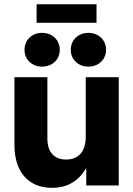

<svg xmlns="http://www.w3.org/2000/svg" viewBox="-20 -883 634 914"><path d="M227.5 11.2C303.7 11.2 356 -23.9 390.6 -83V0H545.4V-515.6H388.2V-232.4C388.2 -157.7 350.6 -123.5 294.4 -123.5C238.3 -123.5 205.6 -158.7 205.6 -223.1V-515.6H48.8V-191.9C48.8 -63.5 116.7 11.2 227.5 11.2ZM400.9 -565.9C449.2 -565.9 484.9 -599.6 484.9 -646C484.9 -692.4 449.2 -726.6 400.9 -726.6C352.1 -726.6 316.9 -692.4 316.9 -646C316.9 -599.6 352.1 -565.9 400.9 -565.9ZM180.2 -565.9C229 -565.9 264.6 -599.6 264.6 -646C264.6 -692.4 229 -726.6 180.2 -726.6C131.8 -726.6 96.7 -692.4 96.7 -646C96.7 -599.6 131.8 -565.9 180.2 -565.9ZM439.5 -862.8H154.3V-774.4H439.5Z"/></svg>

Font: Raveo Display
Style: Bold
Weight: 700
Designer: Jakub Foglar, Rasmus Andersson (Inter)
Foundry: Jakubfoglar.com
Version: Version 1.100;Glyphs 3.2.3 (3260)